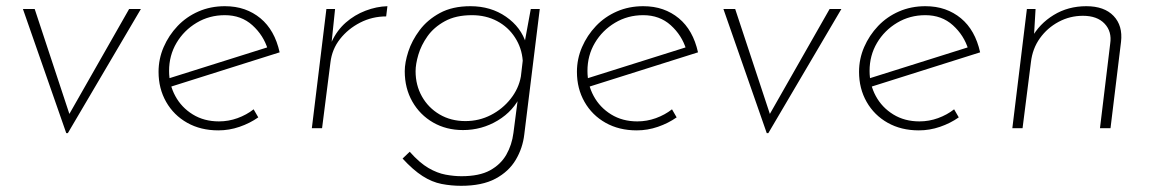

<svg xmlns="http://www.w3.org/2000/svg" viewBox="-20 -414 3721 620"><path d="M194 16 54 -385H92L211 -25H192L397 -385H435L199 16Z M687 -22Q718 -22 747 -32.5Q776 -43 799 -61L814 -35Q787 -16 753.5 -4.5Q720 7 685 7Q628 7 584.5 -17.5Q541 -42 516.5 -85Q492 -128 492 -182Q492 -224 508.5 -262Q525 -300 553.5 -330Q582 -360 621 -377Q660 -394 706 -394Q741 -394 769.5 -384Q798 -374 821 -355Q844 -336 859.5 -308.5Q875 -281 883 -245L525 -132L519 -159L859 -266L845 -254Q831 -300 795 -332.5Q759 -365 706 -365Q656 -365 615 -340.5Q574 -316 550 -275.5Q526 -235 526 -185Q526 -141 546 -104Q566 -67 602.5 -44.5Q639 -22 687 -22Z M1062 -385 1051 -279Q1068 -316 1096.5 -341Q1125 -366 1160.5 -379.5Q1196 -393 1231 -394L1227 -361Q1182 -361 1143 -341Q1104 -321 1078 -288Q1052 -255 1047 -212L1020 0H987L1034 -385Z M1469 186Q1437 186 1406 180Q1375 174 1344.5 154.5Q1314 135 1280 98L1303 76Q1335 112 1363.5 128.5Q1392 145 1419 150Q1446 155 1470 155Q1528 155 1562.5 136Q1597 117 1615 85.5Q1633 54 1638 15L1655 -116L1663 -109Q1639 -56 1587.5 -25Q1536 6 1475 6Q1421 6 1378.5 -18.5Q1336 -43 1311.5 -86Q1287 -129 1287 -184Q1287 -212 1298.5 -247.5Q1310 -283 1335 -316.5Q1360 -350 1400.5 -372Q1441 -394 1499 -394Q1565 -394 1614 -360Q1663 -326 1679 -273L1671 -260L1694 -385H1723L1673 20Q1668 64 1645.5 102Q1623 140 1580 163Q1537 186 1469 186ZM1504 -365Q1452 -365 1416.5 -345.5Q1381 -326 1360.5 -297Q1340 -268 1331 -237.5Q1322 -207 1322 -184Q1322 -139 1342.5 -102.5Q1363 -66 1399.5 -44.5Q1436 -23 1483 -23Q1527 -23 1565 -42.5Q1603 -62 1629 -95Q1655 -128 1662 -167L1668 -218Q1665 -259 1643 -293Q1621 -327 1585 -346Q1549 -365 1504 -365Z M2038 -22Q2069 -22 2098 -32.5Q2127 -43 2150 -61L2165 -35Q2138 -16 2104.5 -4.5Q2071 7 2036 7Q1979 7 1935.5 -17.5Q1892 -42 1867.5 -85Q1843 -128 1843 -182Q1843 -224 1859.5 -262Q1876 -300 1904.5 -330Q1933 -360 1972 -377Q2011 -394 2057 -394Q2092 -394 2120.5 -384Q2149 -374 2172 -355Q2195 -336 2210.5 -308.5Q2226 -281 2234 -245L1876 -132L1870 -159L2210 -266L2196 -254Q2182 -300 2146 -332.5Q2110 -365 2057 -365Q2007 -365 1966 -340.5Q1925 -316 1901 -275.5Q1877 -235 1877 -185Q1877 -141 1897 -104Q1917 -67 1953.5 -44.5Q1990 -22 2038 -22Z M2456 16 2316 -385H2354L2473 -25H2454L2659 -385H2697L2461 16Z M2949 -22Q2980 -22 3009 -32.5Q3038 -43 3061 -61L3076 -35Q3049 -16 3015.5 -4.5Q2982 7 2947 7Q2890 7 2846.5 -17.5Q2803 -42 2778.5 -85Q2754 -128 2754 -182Q2754 -224 2770.5 -262Q2787 -300 2815.5 -330Q2844 -360 2883 -377Q2922 -394 2968 -394Q3003 -394 3031.5 -384Q3060 -374 3083 -355Q3106 -336 3121.5 -308.5Q3137 -281 3145 -245L2787 -132L2781 -159L3121 -266L3107 -254Q3093 -300 3057 -332.5Q3021 -365 2968 -365Q2918 -365 2877 -340.5Q2836 -316 2812 -275.5Q2788 -235 2788 -185Q2788 -141 2808 -104Q2828 -67 2864.5 -44.5Q2901 -22 2949 -22Z M3324 -385 3318 -283 3311 -291Q3336 -337 3382.5 -365.5Q3429 -394 3488 -394Q3546 -394 3576 -362.5Q3606 -331 3600 -279L3566 0H3532L3565 -273Q3571 -312 3547 -337.5Q3523 -363 3477 -363Q3435 -363 3398.5 -343.5Q3362 -324 3338 -290.5Q3314 -257 3309 -213L3282 0H3249L3296 -385Z"/></svg>

Font: Josefin Sans Thin ExtraLight
Style: Italic
Weight: 250
Italic angle: -7°
Version: Version 2.000